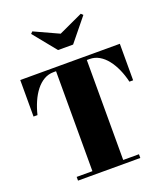

<svg xmlns="http://www.w3.org/2000/svg" viewBox="-179 -1142 1081 1260"><g transform="rotate(-20 362.0 -511.5)"><path d="M145 0V-26H255V-724H237Q201 -724 170.2 -706.2Q139.5 -688.5 114.8 -657Q90 -625.5 71.8 -584Q53.5 -542.5 42 -495H14.5V-750H710V-495H684Q673 -542.5 654.5 -584Q636 -625.5 611.2 -657Q586.5 -688.5 555.8 -706.2Q525 -724 489 -724H470V-26H580V0ZM315 -850 185 -1010 198 -1023 368 -945 536.5 -1023 550 -1010 420 -850Z"/></g></svg>

Font: Bodoni Moda 9pt Black
Style: Regular
Weight: 900
Designer: Owen Earl
Foundry: indestructible type
Version: Version 2.005